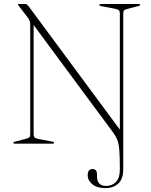

<svg xmlns="http://www.w3.org/2000/svg" viewBox="-20 -720 755 962"><path d="M546.5 -56.5 148.5 -594.5V-47Q148.5 -36 153.2 -31.5Q158 -27 173.5 -23.5L242.5 -10.5Q251 -8.5 251 -5Q251 0 242 0H56Q47 0 47 -5Q47 -8.5 56 -10.5L106 -23.5Q122 -27.5 126.8 -31.8Q131.5 -36 131.5 -47V-593.5Q131.5 -606.5 129 -614.2Q126.5 -622 118 -633.5L74 -690.5Q69.5 -696 69.5 -697.5Q69.5 -700 75 -700H107Q114.5 -700 126.5 -684.5L580.5 -70.5V-653Q580.5 -664 575.5 -668.5Q570.5 -673 554.5 -676.5L486.5 -689.5Q477.5 -691.5 477.5 -695Q477.5 -700 487 -700H672.5Q682 -700 682 -695Q682 -691.5 673 -689.5L623 -676.5Q607 -673 602.2 -668.5Q597.5 -664 597.5 -653V128Q597.5 177 572.5 199.8Q547.5 222.5 508 222.5Q466.5 222.5 443 203.5Q419.5 184.5 419.5 158.5Q419.5 127 443.5 127Q466 127 466 153.5V164Q466 211.5 512 211.5Q541.5 211.5 561 191.8Q580.5 172 580.5 127Q580.5 64.5 577.8 31.5Q575 -1.5 567.5 -19.8Q560 -38 546.5 -56.5Z"/></svg>

Font: Fraunces 72pt Thin
Style: Regular
Weight: 100
Version: Version 1.000;[b76b70a41]